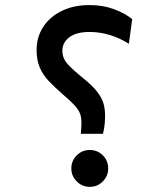

<svg xmlns="http://www.w3.org/2000/svg" viewBox="-20 -723 626 753"><path d="M296.9 -198.2Q297.9 -210.9 298.6 -220.2Q299.3 -229.5 299.3 -243.2Q299.3 -262.7 293.9 -277.3Q288.6 -292 272.7 -309.6Q256.8 -327.1 224.6 -354.5Q193.8 -381.3 171.1 -405.3Q148.4 -429.2 136 -458Q123.5 -486.8 123.5 -526.9Q123.5 -577.6 149.4 -617.4Q175.3 -657.2 222.2 -680.2Q269 -703.1 331.1 -703.1Q383.8 -703.1 427.2 -687Q470.7 -670.9 498.5 -647.9L485.4 -551.3Q449.2 -574.2 409.9 -585.9Q370.6 -597.7 331.5 -597.7Q279.3 -597.7 252 -576.9Q224.6 -556.2 224.6 -523.9Q224.6 -495.6 243.7 -473.6Q262.7 -451.7 306.6 -416Q343.8 -386.2 361.8 -362.3Q379.9 -338.4 386 -316.7Q392.1 -294.9 392.1 -270.5Q392.1 -256.8 390.6 -238Q389.2 -219.2 383.8 -198.2ZM332 9.8Q302.2 9.8 281 -11.5Q259.8 -32.7 259.8 -62.5Q259.8 -92.8 281 -113.8Q302.2 -134.8 332 -134.8Q362.3 -134.8 383.3 -113.8Q404.3 -92.8 404.3 -62.5Q404.3 -32.7 383.3 -11.5Q362.3 9.8 332 9.8Z"/></svg>

Font: Cascadia Code
Style: Regular
Weight: 400
Monospace: yes
Designer: Aaron Bell
Foundry: Saja Typeworks
Version: Version 2106.017